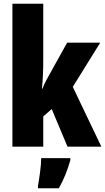

<svg xmlns="http://www.w3.org/2000/svg" viewBox="-20 -780 559 1021"><path d="M46 -760V0H210V-161L255 -200L339 0H519L367 -318L513 -553H337L247 -391Q238 -375 226.5 -354Q215 -333 206 -309H203Q210 -377 210 -459V-760ZM199 61Q199 91 193 136Q187 181 182 207V221H293Q331 154 354 72V61Z"/></svg>

Font: Noto Sans Display Condensed Black
Style: Regular
Weight: 900
Width: 3
Designer: Monotype Design team
Foundry: Monotype Imaging Inc.
Version: 1.000